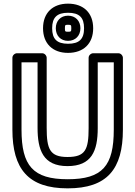

<svg xmlns="http://www.w3.org/2000/svg" viewBox="-20 -993 742 1053"><path d="M350 -82C482.1 -82 516 -164.4 516 -290V-651H604V-282C604 -83.7 542.4 -10 351 -10C160.8 -10 98 -84 98 -282V-651H186V-292C186 -171.2 215.9 -82 350 -82ZM350 -132C252.8 -132 236 -176.1 236 -292V-676C236 -686.7 226.1 -701 211 -701H73C62.3 -701 48 -691.1 48 -676V-282C48 -65.6 135.6 40 351 40C567.7 40 654 -65.5 654 -282V-676C654 -686.7 644.1 -701 629 -701H491C480.3 -701 466 -691.1 466 -676V-290C466 -171.4 447.6 -132 350 -132ZM353 -923C415.3 -923 441 -896.9 441 -838C441 -778.3 414.4 -753 353 -753C291.9 -753 266 -779.4 266 -838C266 -896.8 292.2 -923 353 -923ZM353 -973C268.6 -973 216 -921.7 216 -838C216 -754.7 268.2 -703 353 -703C437 -703 491 -752.8 491 -838C491 -921.9 438.4 -973 353 -973ZM421 -838C421 -878.6 393.9 -907 353 -907C312.3 -907 286 -878.2 286 -838C286 -797.8 312.3 -769 353 -769C393.9 -769 421 -797.3 421 -838ZM371 -838C371 -820 369.5 -819 353 -819C337.7 -819 336 -819.5 336 -838C336 -856.5 337.7 -857 353 -857C369.5 -857 371 -856 371 -838Z"/></svg>

Font: Fog Sans
Style: Outline
Weight: 700
Foundry: Intel Corporation
Version: Version 1.00